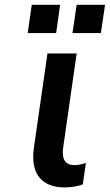

<svg xmlns="http://www.w3.org/2000/svg" viewBox="-20 -778 464 812"><path d="M253.9 14.6C278.8 14.6 308.6 10.7 330.1 1.5L343.3 -88.9C327.6 -84 312.5 -79.6 296.4 -79.6C251 -79.6 240.7 -109.9 247.6 -157.2L304.2 -551.8H180.7L123.5 -154.3C107.4 -44.4 155.3 14.6 253.9 14.6ZM217.3 -638.2 234.4 -757.8H114.3L97.2 -638.2ZM406.7 -638.2 424.3 -757.8H304.2L286.6 -638.2Z"/></svg>

Font: Winston SemiBold
Style: Italic
Weight: 600
Italic angle: -8.13011°
Designer: Vernon Adams, Kim Jin-seong, David Berlow, Cristiano Sobral
Foundry: The Winston Project Authors
Version: Version 3.004